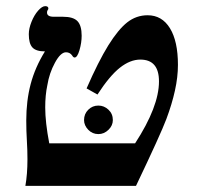

<svg xmlns="http://www.w3.org/2000/svg" viewBox="-20 -608 644 628"><path d="M63 0Q69.8 -38.1 69.8 -86.9Q69.8 -117.2 67.9 -147.9Q65.9 -178.7 65.9 -213.9Q65.9 -278.3 80.3 -333Q94.7 -387.7 127 -439.9Q97.7 -439.9 85.9 -452.9Q74.2 -465.8 74.2 -496.1Q74.2 -514.6 83 -536.6Q91.8 -558.6 104.7 -573.2Q117.7 -587.9 127.9 -587.9Q138.2 -587.9 138.2 -580.1Q138.2 -577.6 136 -575Q133.8 -572.3 133.8 -566.9Q133.8 -553.2 155.8 -553.2H186Q219.7 -553.2 233.4 -538.8Q247.1 -524.4 247.1 -491.2Q247.1 -468.3 240 -444.1Q232.9 -419.9 224.1 -419.9Q219.7 -419.9 215.8 -426.8Q208.5 -437 195.8 -437Q178.2 -437 159.7 -402.8Q141.1 -368.7 134.8 -329.1Q127.9 -296.9 127.9 -256.8Q127.9 -208 141.1 -139.2H421.9Q500 -259.3 500 -341.8Q500 -413.1 439 -413.1Q405.8 -413.1 372.1 -386.5Q338.4 -359.9 298.8 -298.8L263.2 -318.8Q301.8 -407.2 334.2 -459.5Q366.7 -511.7 396.2 -534.9Q425.8 -558.1 462.9 -558.1Q509.8 -558.1 535.9 -515.6Q562 -473.1 562 -396Q562 -356 552.2 -311.8Q542.5 -267.6 524.2 -218.8Q505.9 -169.9 424.8 0ZM254.9 -215.3Q254.9 -235.4 268.6 -249Q282.2 -262.7 301.8 -262.7Q320.3 -262.7 334.7 -249.3Q349.1 -235.8 349.1 -215.3Q349.1 -197.3 334.7 -183.3Q320.3 -169.4 301.8 -169.4Q282.2 -169.4 268.6 -183.6Q254.9 -197.8 254.9 -215.3Z"/></svg>

Font: Tinos
Style: Bold Italic
Weight: 700
Italic angle: -16.333°
Designer: Steve Matteson
Foundry: Monotype Imaging Inc.
Version: Version 1.23